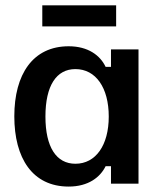

<svg xmlns="http://www.w3.org/2000/svg" viewBox="-20 -684 602 715"><path d="M412.5 -585.8V-664.2H137.5V-585.8ZM235.8 10.8C309.2 10.8 353.3 -24.2 373.3 -65H393.3V0H495.8V-500H393.3V-435H373.3C353.3 -477.5 308.3 -511.7 235.8 -511.7C102.5 -511.7 33.3 -407.5 33.3 -250.8C33.3 -95 100.8 10.8 235.8 10.8ZM260.8 -74.2C190 -74.2 149.2 -135.8 149.2 -250C149.2 -365 190 -426.7 260.8 -426.7C336.7 -426.7 385 -357.5 385 -250C385 -143.3 336.7 -74.2 260.8 -74.2Z"/></svg>

Font: Familjen Grotesk Medium
Style: Regular
Weight: 500
Designer: Anders Wikstroem, Jonas Baeckman, Matilda Gysing, Kristian Moeller
Foundry: Familjen STHLM AB
Version: Version 2.000